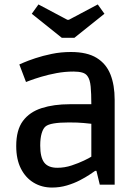

<svg xmlns="http://www.w3.org/2000/svg" viewBox="-20 -831 625 864"><path d="M214 13Q168 13 131.5 -9Q95 -31 74 -72.5Q53 -114 53 -174Q53 -246 83 -286.5Q113 -327 167.5 -344.5Q222 -362 294 -362H391Q391 -410 388 -441.5Q385 -473 374 -488Q366 -500 350 -504.5Q334 -509 311 -509Q272 -509 234.5 -502Q197 -495 165.5 -485.5Q134 -476 115.5 -469Q97 -462 97 -462L67 -541Q67 -541 86.5 -549.5Q106 -558 139 -569Q172 -580 213 -588.5Q254 -597 299 -597Q372 -597 415 -570.5Q458 -544 477 -496Q496 -448 496 -382V0H429L414 -62H408Q401 -57 383 -45Q365 -33 339 -19.5Q313 -6 281 3.5Q249 13 214 13ZM238 -76Q271 -76 302.5 -86.5Q334 -97 358 -108.5Q382 -120 391 -126V-274Q382 -275 356.5 -277.5Q331 -280 290 -280Q206 -280 185 -262Q174 -253 167.5 -231Q161 -209 161 -176Q161 -123 179 -99.5Q197 -76 238 -76ZM258 -661 123 -769 153 -811 283 -742H290L420 -811L450 -769L315 -661Z"/></svg>

Font: Ruda SemiBold
Style: Regular
Weight: 600
Designer: Mariela Monsalve and Angelina Sanchez
Foundry: Mariela Monsalve and Angelina Sanchez
Version: Version 2.001